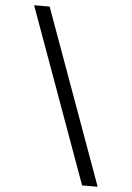

<svg xmlns="http://www.w3.org/2000/svg" viewBox="-63 -869 725 1058"><g transform="rotate(5 300.0 -340.0)"><path d="M432 143 82 -823H168L518 143Z"/></g></svg>

Font: Iosevka SS04 Extended
Style: Regular
Weight: 400
Width: 7
Monospace: yes
Designer: Belleve Invis
Foundry: Belleve Invis
Version: Version 19.0.0; ttfautohint (v1.8.4)